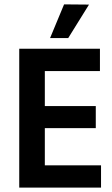

<svg xmlns="http://www.w3.org/2000/svg" viewBox="-20 -858 513 878"><path d="M209 -684 273 -838 387 -837 292 -684ZM442 0H68V-635H437V-533H185V-373H418V-272H185V-102H442Z"/></svg>

Font: Gemunu Libre
Style: Bold
Weight: 700
Designer: Puspanada Ekanayake, Sola Matas, Pathum Egodawatta, Kosala Senevirathne
Foundry: mooniak
Version: Version 1.100